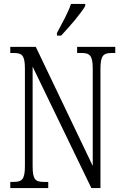

<svg xmlns="http://www.w3.org/2000/svg" viewBox="-20 -951 626 971"><path d="M268 -784V-771H289C332 -816 392 -886 411 -921V-931H339C324 -886 297 -839 268 -784ZM32 0H224V-31H203C160 -31 145 -41 145 -111V-614L442 0H488V-603C488 -672 504 -683 546 -683H563V-714H370V-683H391C433 -683 449 -672 449 -605V-112L161 -714H32V-683H48C90 -683 106 -673 106 -605V-111C106 -41 90 -31 46 -31H32Z"/></svg>

Font: Noto Serif Tamil ExtraCondensed Light
Style: Italic
Weight: 300
Width: 2
Italic angle: -12°
Designer: Indian Type Foundry, Tom Grace, and the Monotype Design Team
Foundry: Monotype Imaging Inc.
Version: Version 2.003